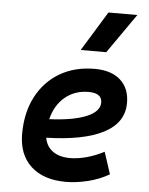

<svg xmlns="http://www.w3.org/2000/svg" viewBox="-56 -841 697 896"><g transform="rotate(5 293.0 -392.5)"><path d="M295.9 -102.5Q332.5 -102.5 374.3 -114Q416 -125.5 454.6 -146L488.3 -43Q441.4 -16.1 387.9 -3.2Q334.5 9.8 285.6 9.8Q181.2 9.8 122.3 -44.4Q63.5 -98.6 63.5 -195.8Q63.5 -295.4 102.5 -370.1Q141.6 -444.8 211.7 -486.1Q281.7 -527.3 375.5 -527.3Q452.6 -527.3 495.6 -488.8Q538.6 -450.2 538.6 -381.8Q538.6 -289.1 445.3 -240.5Q352.1 -191.9 177.2 -187.5Q184.1 -147 214.8 -124.8Q245.6 -102.5 295.9 -102.5ZM183.6 -274.9Q294.9 -279.8 356.7 -305.4Q418.5 -331.1 418.5 -373Q418.5 -417.5 356 -417.5Q291 -417.5 245.4 -379.2Q199.7 -340.8 183.6 -274.9ZM301.8 -609.4 415.5 -794.9H550.8L421.4 -609.4Z"/></g></svg>

Font: Cascadia Code PL SemiBold
Style: Italic
Weight: 600
Italic angle: -10°
Monospace: yes
Designer: Aaron Bell
Foundry: Saja Typeworks
Version: Version 2404.023; ttfautohint (v1.8.4)